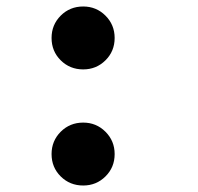

<svg xmlns="http://www.w3.org/2000/svg" viewBox="-20 -561 610 592"><path d="M236.5 -347Q195.5 -347 167.2 -375Q139 -403 139 -444Q139 -484.5 167.2 -512.8Q195.5 -541 236.5 -541Q277 -541 305.2 -512.8Q333.5 -484.5 333.5 -444Q333.5 -403 305.2 -375Q277 -347 236.5 -347ZM236.5 11Q195.5 11 167.2 -17Q139 -45 139 -86Q139 -126.5 167.2 -154.8Q195.5 -183 236.5 -183Q277 -183 305.2 -154.8Q333.5 -126.5 333.5 -86Q333.5 -45 305.2 -17Q277 11 236.5 11Z"/></svg>

Font: League Mono Narrow SemiBold
Style: Regular
Weight: 600
Width: 3
Designer: Tyler Finck
Foundry: The League of Moveable Type / Tyler Finck
Version: Version 2.210